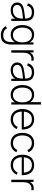

<svg xmlns="http://www.w3.org/2000/svg" viewBox="1807 -2567 1015 4669"><g transform="rotate(90 2314.5 -232.5)"><path d="M226 15Q163.5 15 122.2 -7Q81 -29 60.5 -65.2Q40 -101.5 40 -144Q40 -190 59.2 -221Q78.5 -252 110.8 -271Q143 -290 182 -299.5Q226.5 -309.5 278 -316.8Q329.5 -324 376.2 -329.5Q423 -335 452.5 -339L431.5 -326.5Q433.5 -414 398.8 -456.8Q364 -499.5 276.5 -499.5Q215 -499.5 175.2 -471.8Q135.5 -444 119.5 -386L60.5 -402.5Q79 -476 135 -515.5Q191 -555 278.5 -555Q353 -555 403.8 -526Q454.5 -497 474.5 -444.5Q483 -423 486 -394.2Q489 -365.5 489 -336.5V0H436.5V-142L456 -137Q431.5 -64 370.5 -24.5Q309.5 15 226 15ZM229 -38Q284 -38 325.5 -57.8Q367 -77.5 392.8 -113.2Q418.5 -149 425.5 -197.5Q430.5 -224.5 431 -256Q431.5 -287.5 431.5 -302.5L456.5 -286.5Q424 -282.5 378.8 -278Q333.5 -273.5 286.5 -267Q239.5 -260.5 201.5 -250.5Q178 -244 154.2 -231.8Q130.5 -219.5 114.8 -198Q99 -176.5 99 -143.5Q99 -119 111.2 -94.5Q123.5 -70 152 -54Q180.5 -38 229 -38Z M829 255Q789 255 749.2 243.2Q709.5 231.5 675 205.2Q640.5 179 616.5 135.5L668.5 104.5Q693 154.5 738 176Q783 197.5 829.5 197.5Q895 197.5 933.2 173.2Q971.5 149 988 100.8Q1004.5 52.5 1004.5 -19V-160.5H1010.5V-540H1063V-19Q1063 5 1062 27Q1061 49 1057.5 71Q1048.5 133.5 1020.5 174.2Q992.5 215 944.8 235Q897 255 829 255ZM826.5 15Q750 15 697.2 -22.8Q644.5 -60.5 616.8 -125.2Q589 -190 589 -271Q589 -351 616.5 -415.5Q644 -480 695.8 -517.5Q747.5 -555 821 -555Q896.5 -555 948.5 -518Q1000.5 -481 1027 -416.8Q1053.5 -352.5 1053.5 -271Q1053.5 -190 1027 -125.5Q1000.5 -61 950 -23Q899.5 15 826.5 15ZM830 -40Q890.5 -40 930.8 -70.2Q971 -100.5 990.8 -152.8Q1010.5 -205 1010.5 -271Q1010.5 -337.5 990.5 -389.5Q970.5 -441.5 930.5 -470.8Q890.5 -500 831 -500Q769.5 -500 729.5 -469.8Q689.5 -439.5 670 -387.8Q650.5 -336 650.5 -271Q650.5 -205.5 670.8 -153.2Q691 -101 730.8 -70.5Q770.5 -40 830 -40Z M1203 0V-540H1255.5V-410.5L1242.5 -427.5Q1251.5 -450.5 1265.2 -470.2Q1279 -490 1293.5 -502.5Q1315 -522.5 1344 -532.8Q1373 -543 1402.5 -544.8Q1432 -546.5 1456 -540V-485.5Q1424 -493 1388 -488.5Q1352 -484 1320.5 -457.5Q1293 -433.5 1280.5 -401.8Q1268 -370 1264.5 -335.2Q1261 -300.5 1261 -267.5V0Z M1684.5 15Q1622 15 1580.8 -7Q1539.5 -29 1519 -65.2Q1498.5 -101.5 1498.5 -144Q1498.5 -190 1517.8 -221Q1537 -252 1569.2 -271Q1601.5 -290 1640.5 -299.5Q1685 -309.5 1736.5 -316.8Q1788 -324 1834.8 -329.5Q1881.5 -335 1911 -339L1890 -326.5Q1892 -414 1857.2 -456.8Q1822.5 -499.5 1735 -499.5Q1673.5 -499.5 1633.8 -471.8Q1594 -444 1578 -386L1519 -402.5Q1537.5 -476 1593.5 -515.5Q1649.5 -555 1737 -555Q1811.5 -555 1862.2 -526Q1913 -497 1933 -444.5Q1941.5 -423 1944.5 -394.2Q1947.5 -365.5 1947.5 -336.5V0H1895V-142L1914.5 -137Q1890 -64 1829 -24.5Q1768 15 1684.5 15ZM1687.5 -38Q1742.5 -38 1784 -57.8Q1825.5 -77.5 1851.2 -113.2Q1877 -149 1884 -197.5Q1889 -224.5 1889.5 -256Q1890 -287.5 1890 -302.5L1915 -286.5Q1882.5 -282.5 1837.2 -278Q1792 -273.5 1745 -267Q1698 -260.5 1660 -250.5Q1636.5 -244 1612.8 -231.8Q1589 -219.5 1573.2 -198Q1557.5 -176.5 1557.5 -143.5Q1557.5 -119 1569.8 -94.5Q1582 -70 1610.5 -54Q1639 -38 1687.5 -38Z M2285 15Q2208.5 15 2155.8 -22.8Q2103 -60.5 2075.2 -125.2Q2047.5 -190 2047.5 -271Q2047.5 -351 2075 -415.5Q2102.5 -480 2154.2 -517.5Q2206 -555 2279.5 -555Q2355 -555 2407 -518Q2459 -481 2485.5 -416.8Q2512 -352.5 2512 -271Q2512 -190 2485.5 -125.5Q2459 -61 2408.5 -23Q2358 15 2285 15ZM2288.5 -40Q2349 -40 2389.2 -70.2Q2429.5 -100.5 2449.2 -152.8Q2469 -205 2469 -271Q2469 -337.5 2449 -389.5Q2429 -441.5 2389 -470.8Q2349 -500 2289.5 -500Q2228 -500 2188 -469.8Q2148 -439.5 2128.5 -387.8Q2109 -336 2109 -271Q2109 -205.5 2129.2 -153.2Q2149.5 -101 2189.2 -70.5Q2229 -40 2288.5 -40ZM2469 0V-416H2464V-720H2521.5V0Z M2884 15Q2806.5 15 2750 -19.8Q2693.5 -54.5 2662.5 -118.2Q2631.5 -182 2631.5 -269Q2631.5 -357.5 2662.2 -421.8Q2693 -486 2749.2 -520.5Q2805.5 -555 2883 -555Q2961.5 -555 3017.2 -519.2Q3073 -483.5 3102.2 -416Q3131.5 -348.5 3130 -253.5H3070V-273.5Q3067.5 -384.5 3020 -442.5Q2972.5 -500.5 2884 -500.5Q2792.5 -500.5 2742.8 -440.2Q2693 -380 2693 -270Q2693 -161 2742.8 -101Q2792.5 -41 2883 -41Q2945.5 -41 2992.2 -70.2Q3039 -99.5 3066.5 -154L3118.5 -131Q3086 -61 3024.5 -23Q2963 15 2884 15ZM2671 -253.5V-305.5H3097.5V-253.5Z M3461 15Q3380 15 3324.5 -21.2Q3269 -57.5 3240.2 -121.8Q3211.5 -186 3210.5 -270Q3211.5 -355.5 3240.8 -419.8Q3270 -484 3325.5 -519.5Q3381 -555 3461.5 -555Q3540 -555 3599.8 -517.2Q3659.5 -479.5 3682.5 -413.5L3626.5 -393Q3606 -443.5 3562 -471.2Q3518 -499 3461 -499Q3397 -499 3355.5 -469.8Q3314 -440.5 3293.5 -389Q3273 -337.5 3272 -270Q3273.5 -166.5 3320.8 -103.8Q3368 -41 3461 -41Q3518.5 -41 3560.8 -67.5Q3603 -94 3625.5 -144.5L3682.5 -125Q3651 -56.5 3594.5 -20.8Q3538 15 3461 15Z M3994.5 15Q3917 15 3860.5 -19.8Q3804 -54.5 3773 -118.2Q3742 -182 3742 -269Q3742 -357.5 3772.8 -421.8Q3803.5 -486 3859.8 -520.5Q3916 -555 3993.5 -555Q4072 -555 4127.8 -519.2Q4183.5 -483.5 4212.8 -416Q4242 -348.5 4240.5 -253.5H4180.5V-273.5Q4178 -384.5 4130.5 -442.5Q4083 -500.5 3994.5 -500.5Q3903 -500.5 3853.2 -440.2Q3803.5 -380 3803.5 -270Q3803.5 -161 3853.2 -101Q3903 -41 3993.5 -41Q4056 -41 4102.8 -70.2Q4149.5 -99.5 4177 -154L4229 -131Q4196.5 -61 4135 -23Q4073.5 15 3994.5 15ZM3781.5 -253.5V-305.5H4208V-253.5Z M4351 0V-540H4403.5V-410.5L4390.5 -427.5Q4399.5 -450.5 4413.2 -470.2Q4427 -490 4441.5 -502.5Q4463 -522.5 4492 -532.8Q4521 -543 4550.5 -544.8Q4580 -546.5 4604 -540V-485.5Q4572 -493 4536 -488.5Q4500 -484 4468.5 -457.5Q4441 -433.5 4428.5 -401.8Q4416 -370 4412.5 -335.2Q4409 -300.5 4409 -267.5V0Z"/></g></svg>

Font: Manrope ExtraLight Light
Style: Regular
Weight: 300
Version: Version 4.504